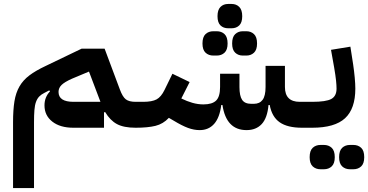

<svg xmlns="http://www.w3.org/2000/svg" viewBox="-20 -646 1862 971"><path d="M46 -28Q46 -90 53 -133.5Q60 -177 78.5 -209Q97 -241 129 -265Q161 -289 210 -312L393 -400H509L586 -194Q600 -156 616.5 -143.5Q633 -131 666 -131H693V-27L666 0Q606 0 571.5 -18.5Q537 -37 512 -79L506 -78V0H351Q284 0 244.5 -31Q205 -62 205 -113Q205 -155 233 -184L229 -189L204 -176Q188 -168 178 -157.5Q168 -147 162 -130.5Q156 -114 154 -89Q152 -64 152 -28V305H46ZM276 -181Q276 -131 352 -131H488L430 -284L344 -248Q306 -231 291 -216Q276 -201 276 -181Z M666 -104 693 -131H704Q749 -131 772 -143.5Q795 -156 812 -191L852 -273L939 -231L897 -148Q925 -134 953 -126Q981 -118 1009 -118Q1053 -118 1073 -137.5Q1093 -157 1093 -206V-273H1191V-206Q1191 -161 1204.5 -141Q1218 -121 1250 -121H1264Q1293 -121 1308 -141Q1323 -161 1323 -206V-313H1421V-206Q1421 -131 1496 -131H1534V-27L1507 0Q1434 0 1394.5 -27.5Q1355 -55 1344 -115H1338Q1332 -49 1303.5 -18.5Q1275 12 1227 12Q1124 12 1105 -115H1099Q1091 -51 1063 -19.5Q1035 12 990 12Q961 12 931 1Q901 -10 858 -36L834 -50Q805 -19 766 -9.5Q727 0 666 0ZM1208 -365Q1185 -365 1169.5 -379.5Q1154 -394 1154 -426Q1154 -459 1169.5 -473.5Q1185 -488 1208 -488H1226Q1249 -488 1264.5 -473.5Q1280 -459 1280 -426Q1280 -394 1264.5 -379.5Q1249 -365 1226 -365ZM1059 -365Q1035 -365 1019.5 -379.5Q1004 -394 1004 -426Q1004 -459 1019.5 -473.5Q1035 -488 1059 -488H1076Q1100 -488 1115.5 -473.5Q1131 -459 1131 -426Q1131 -394 1115.5 -379.5Q1100 -365 1076 -365ZM1134 -503Q1110 -503 1095 -517.5Q1080 -532 1080 -564Q1080 -596 1095 -611Q1110 -626 1134 -626H1151Q1175 -626 1190 -611Q1205 -596 1205 -564Q1205 -532 1190 -517.5Q1175 -503 1151 -503Z M1507 -104 1534 -131H1559Q1629 -131 1655.5 -145.5Q1682 -160 1682 -198Q1682 -214 1679.5 -238.5Q1677 -263 1670 -304L1654 -394L1752 -410L1766 -320Q1771 -286 1774 -253.5Q1777 -221 1777 -198Q1777 -96 1725 -48Q1673 0 1559 0H1507ZM1750 210Q1726 210 1710.5 195.5Q1695 181 1695 149Q1695 116 1710.5 101.5Q1726 87 1750 87H1767Q1791 87 1806.5 101.5Q1822 116 1822 149Q1822 181 1806.5 195.5Q1791 210 1767 210ZM1601 210Q1577 210 1561.5 195.5Q1546 181 1546 149Q1546 116 1561.5 101.5Q1577 87 1601 87H1618Q1642 87 1657.5 101.5Q1673 116 1673 149Q1673 181 1657.5 195.5Q1642 210 1618 210Z"/></svg>

Font: IBM Plex Arabic SemiBold
Style: Regular
Weight: 600
Designer: Mike Abbink, Paul van der Laan, Pieter van Rosmalen, Wael Morcos, Khajak Apelian
Foundry: Bold Monday
Version: Version 1.0